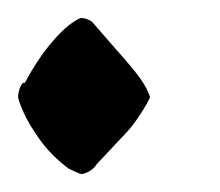

<svg xmlns="http://www.w3.org/2000/svg" viewBox="-222 -1053 242 211"><path d="M-194.8 -961.9Q-181.6 -986.3 -168.5 -1002.4Q-155.3 -1018.6 -145.5 -1025.9Q-135.7 -1033.2 -132.3 -1033.2Q-127.4 -1033.2 -121.1 -1029.3L-94.7 -999Q-74.7 -976.6 -67.4 -966.1Q-60.1 -955.6 -57.1 -946.3Q-59.6 -939.9 -68.4 -926.5Q-77.1 -913.1 -86.4 -903.8L-115.7 -872.6Q-119.1 -867.2 -124.3 -864.5Q-129.4 -861.8 -132.3 -861.8Q-134.3 -861.8 -139.4 -864.3Q-144.5 -866.7 -146.5 -867.7Q-165.5 -881.8 -178 -899.2Q-190.4 -916.5 -196.3 -929.9Q-202.1 -943.4 -202.1 -946.3Q-202.1 -950.2 -200.7 -954.8Q-199.2 -959.5 -196.8 -961.9Z"/></svg>

Font: Dekko
Style: Regular
Weight: 400
Designer: Multiple
Foundry: Sorkin Type
Version: Version 2.001